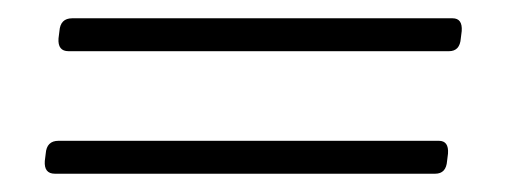

<svg xmlns="http://www.w3.org/2000/svg" viewBox="-20 -337 560 210"><path d="M40 -147Q28 -147 29 -161L30 -169Q31 -183 44 -183H460Q471 -183 470 -169L469 -161Q468 -147 456 -147ZM55 -281Q43 -281 44 -295L45 -303Q46 -317 59 -317H475Q486 -317 485 -303L484 -295Q483 -281 471 -281Z"/></svg>

Font: Asap Condensed Condensed Thin
Style: Italic
Weight: 100
Width: 3
Italic angle: -6°
Designer: Pablo Cosgaya
Foundry: Omnibus-Type
Version: Version 3.001; ttfautohint (v1.8.4.7-5d5b)